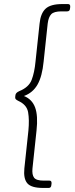

<svg xmlns="http://www.w3.org/2000/svg" viewBox="-20 -788 370 946"><path d="M192 138Q134 138 114.5 115Q95 92 100 42L120 -145Q125 -198 118.5 -235Q112 -272 70 -291Q60 -296 57 -300Q54 -304 55 -311L56 -319Q57 -331 75 -339Q122 -358 136 -394.5Q150 -431 155 -485L175 -672Q180 -722 204.5 -745Q229 -768 287 -768H315Q327 -768 326 -754L325 -746Q324 -732 311 -732H283Q246 -732 232.5 -718Q219 -704 215 -672L195 -485Q188 -412 165 -371.5Q142 -331 98 -315Q138 -299 153 -258.5Q168 -218 160 -145L140 42Q137 73 148 87.5Q159 102 196 102H224Q235 102 234 116L233 124Q232 138 220 138Z"/></svg>

Font: Asap Expanded Expanded Thin
Style: Italic
Weight: 100
Width: 7
Italic angle: -6°
Designer: Pablo Cosgaya
Foundry: Omnibus-Type
Version: Version 3.001; ttfautohint (v1.8.4.7-5d5b)